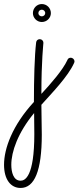

<svg xmlns="http://www.w3.org/2000/svg" viewBox="-149 -448 389 951"><path d="M103 -383C103 -408 83 -428 58 -428C34 -428 14 -408 14 -383C14 -359 34 -339 58 -339C83 -339 103 -359 103 -383ZM56 17C56 -150 66 -229 66 -236C66 -246 58 -254 48 -254C39 -254 31 -248 30 -238C22 -170 19 -55 19 57C-88 173 -129 288 -129 368C-129 441 -96 483 -47 483C22 483 58 398 58 219C58 174 56 123 56 71C108 13 188 -69 218 -136C219 -139 220 -141 220 -144C220 -153 212 -162 201 -162C194 -162 187 -158 185 -151C162 -101 104 -35 56 17ZM75 -383C75 -374 67 -367 58 -367C49 -367 41 -374 41 -383C41 -393 49 -400 58 -400C67 -400 75 -393 75 -383ZM21 216C21 427 -25 447 -47 447C-83 447 -93 404 -93 368C-93 304 -61 210 20 112C20 151 21 184 21 216Z"/></svg>

Font: Sacramento
Style: Regular
Weight: 400
Designer: Astigmatic (AOETI)
Foundry: Astigmatic (AOETI)
Version: Version 1.000